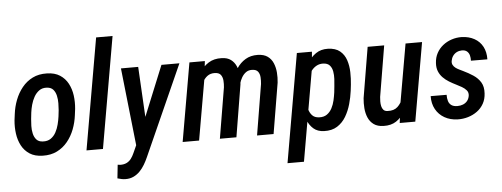

<svg xmlns="http://www.w3.org/2000/svg" viewBox="-58 -912 3372 1289"><g transform="rotate(-5 1628.5 -267.5)"><path d="M31.2 -242.7 36.6 -284.7Q42.5 -333.5 60.1 -379.2Q77.6 -424.8 107.2 -461.4Q136.7 -498 178.5 -518.8Q220.2 -539.6 274.9 -538.1Q327.6 -537.1 362.3 -514.6Q397 -492.2 416.5 -455.6Q436 -418.9 441.9 -374.8Q447.8 -330.6 443.4 -285.2L438 -242.7Q432.1 -194.3 414.6 -148.4Q397 -102.5 367.4 -66.4Q337.9 -30.3 296.1 -9.5Q254.4 11.2 199.7 9.8Q146.5 8.8 112.1 -13.7Q77.6 -36.1 58.3 -72.5Q39.1 -108.9 33 -153.3Q26.9 -197.8 31.2 -242.7ZM147.9 -285.2 143.1 -241.7Q141.1 -222.2 140.4 -196Q139.6 -169.9 145.3 -144.8Q150.9 -119.6 165.8 -103Q180.7 -86.4 208.5 -85.4Q240.2 -83.5 262 -98.4Q283.7 -113.3 296.9 -137.7Q310.1 -162.1 317.1 -189.9Q324.2 -217.8 327.6 -243.2L332.5 -285.6Q334 -305.2 334.5 -331.5Q335 -357.9 329.3 -382.8Q323.7 -407.7 309.1 -424.6Q294.4 -441.4 266.1 -442.9Q235.8 -444.8 214.6 -429.4Q193.4 -414.1 179.7 -389.6Q166 -365.2 158.4 -337.2Q150.9 -309.1 147.9 -285.2Z M736.3 -750 606 0H495.1L625.5 -750Z M856.9 -64 1046.4 -528.3H1167.5L895 80.6Q883.8 106 869.6 129.9Q855.5 153.8 836.7 173.1Q817.9 192.4 793.7 203.9Q769.5 215.3 739.3 214.8Q725.6 214.8 712.4 211.9Q699.2 209 685.5 205.1L695.3 113.8Q699.7 114.7 703.9 115.2Q708 115.7 711.9 116.2Q737.3 116.7 755.4 107.9Q773.4 99.1 785.9 82.8Q798.3 66.4 807.6 44.9ZM889.6 -528.3 911.6 -129.4 909.2 -6.3 832.5 13.2 773.4 -528.3Z M1326.2 -414.6 1253.9 0H1143.1L1234.9 -528.3H1338.9ZM1286.6 -283.2 1251 -282.7Q1255.4 -325.7 1268.3 -371.1Q1281.2 -416.5 1304.4 -455.1Q1327.6 -493.7 1364.3 -516.8Q1400.9 -540 1453.1 -538.1Q1491.2 -537.1 1514.4 -519.8Q1537.6 -502.4 1549.6 -475.1Q1561.5 -447.8 1564.2 -415.5Q1566.9 -383.3 1563.5 -352.1L1505.4 0H1394L1451.2 -341.8Q1453.6 -363.8 1451.9 -386.7Q1450.2 -409.7 1438.7 -425.5Q1427.2 -441.4 1398.9 -442.4Q1368.7 -443.4 1348.1 -428Q1327.6 -412.6 1315.2 -387.5Q1302.7 -362.3 1296.1 -334.5Q1289.6 -306.6 1286.6 -283.2ZM1552.7 -313.5 1501.5 -301.3Q1505.4 -341.8 1518.3 -384Q1531.2 -426.3 1554.4 -461.7Q1577.6 -497.1 1612.8 -518.3Q1647.9 -539.6 1696.3 -538.6Q1737.3 -537.6 1762.2 -519.8Q1787.1 -502 1799.3 -472.9Q1811.5 -443.8 1814.2 -409.7Q1816.9 -375.5 1813 -341.3L1755.9 0H1644.5L1701.2 -342.3Q1703.6 -364.3 1702.1 -387.2Q1700.7 -410.2 1689 -425.8Q1677.2 -441.4 1648.9 -441.9Q1624.5 -442.4 1607.7 -429.9Q1590.8 -417.5 1579.3 -397.7Q1567.9 -377.9 1561.8 -355.5Q1555.7 -333 1552.7 -313.5Z M2051.3 -420.4 1942.9 203.1H1832L1959 -528.3H2060.5ZM2301.8 -285.2 2296.9 -243.7Q2291.5 -201.2 2278.8 -156Q2266.1 -110.8 2243.4 -72.5Q2220.7 -34.2 2184.6 -11.2Q2148.4 11.7 2095.7 9.8Q2051.8 8.3 2024.7 -15.4Q1997.6 -39.1 1983.6 -75.4Q1969.7 -111.8 1965.8 -152.6Q1961.9 -193.4 1963.9 -228L1972.7 -292Q1979.5 -331.1 1993.2 -374Q2006.8 -417 2030 -454.8Q2053.2 -492.7 2087.4 -516.4Q2121.6 -540 2168.9 -538.6Q2220.2 -537.1 2249.5 -512.9Q2278.8 -488.8 2291.5 -450.7Q2304.2 -412.6 2305.2 -368.7Q2306.2 -324.7 2301.8 -285.2ZM2186 -243.2 2190.4 -285.6Q2192.9 -306.6 2194.3 -332.8Q2195.8 -358.9 2191.4 -383.8Q2187 -408.7 2172.4 -425Q2157.7 -441.4 2127.9 -442.4Q2103 -442.9 2083.5 -432.1Q2064 -421.4 2050 -403.3Q2036.1 -385.3 2027.1 -363.5Q2018.1 -341.8 2014.2 -320.3L1996.1 -199.7Q1994.6 -173.8 2001 -147.9Q2007.3 -122.1 2023.7 -104.2Q2040 -86.4 2070.3 -85Q2102.5 -83.5 2123.5 -98.4Q2144.5 -113.3 2157.2 -137.5Q2169.9 -161.6 2176.3 -189.9Q2182.6 -218.3 2186 -243.2Z M2622.1 -130.9 2691.4 -528.3H2802.7L2710.9 0H2606ZM2652.8 -236.8 2684.1 -237.8Q2679.2 -196.3 2668.5 -152.3Q2657.7 -108.4 2637 -71Q2616.2 -33.7 2581.8 -11Q2547.4 11.7 2496.6 10.3Q2455.6 9.3 2430.7 -8.8Q2405.8 -26.9 2393.3 -55.9Q2380.9 -85 2378.2 -119.4Q2375.5 -153.8 2378.9 -187L2436 -528.3H2547.4L2490.2 -185.5Q2488.8 -172.4 2488.5 -155.8Q2488.3 -139.2 2491.7 -123.8Q2495.1 -108.4 2504.4 -98.1Q2513.7 -87.9 2532.2 -87.4Q2575.2 -85 2599.9 -108.2Q2624.5 -131.3 2636.5 -166.7Q2648.4 -202.1 2652.8 -236.8Z M3083.5 -142.1Q3086.4 -164.1 3074 -178.7Q3061.5 -193.4 3043.2 -203.9Q3024.9 -214.4 3008.8 -222.2Q2982.9 -234.9 2959.7 -249Q2936.5 -263.2 2918.7 -281.5Q2900.9 -299.8 2891.1 -323.7Q2881.3 -347.7 2883.3 -379.4Q2885.3 -416.5 2901.1 -446Q2917 -475.6 2942.9 -496.3Q2968.8 -517.1 3001.7 -528.1Q3034.7 -539.1 3069.8 -538.6Q3118.7 -537.1 3155.3 -516.8Q3191.9 -496.6 3211.2 -460.2Q3230.5 -423.8 3229.5 -374.5L3118.7 -375Q3119.6 -394 3115.2 -410.9Q3110.8 -427.7 3098.4 -438.5Q3085.9 -449.2 3064 -449.2Q3044.4 -448.7 3028.8 -440.7Q3013.2 -432.6 3002.9 -418Q2992.7 -403.3 2989.7 -384.3Q2987.3 -369.1 2993.4 -357.7Q2999.5 -346.2 3010.7 -337.6Q3022 -329.1 3035.4 -322.8Q3048.8 -316.4 3059.6 -311Q3095.7 -293.9 3126.7 -273.4Q3157.7 -252.9 3175.8 -223.4Q3193.8 -193.8 3190.9 -148.9Q3189 -109.9 3172.1 -79.8Q3155.3 -49.8 3127.9 -29.8Q3100.6 -9.8 3066.4 0.5Q3032.2 10.7 2995.6 9.8Q2945.8 8.3 2907.7 -13.4Q2869.6 -35.2 2848.6 -73.2Q2827.6 -111.3 2828.6 -161.6L2936 -161.1Q2935.5 -137.7 2941.2 -119.1Q2946.8 -100.6 2961.7 -90.1Q2976.6 -79.6 3002 -79.6Q3022.5 -79.6 3039.8 -86.4Q3057.1 -93.3 3068.6 -107.2Q3080.1 -121.1 3083.5 -142.1Z"/></g></svg>

Font: Roboto Condensed Medium
Style: Italic
Weight: 500
Italic angle: -12°
Designer: Christian Robertson
Foundry: Google
Version: Version 3.0; 2020